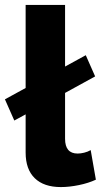

<svg xmlns="http://www.w3.org/2000/svg" viewBox="-25 -750 409 779"><path d="M79 -286 33 -261 -5 -347 79 -393V-730H239V-480L323 -526L361 -440L239 -373V-187Q239 -127 290 -127Q302 -127 316.5 -130.5Q331 -134 343 -141L364 -21Q334 -7 295 1Q256 9 222 9Q153 9 116 -27Q79 -63 79 -131Z"/></svg>

Font: Oxford Sans
Style: Regular
Weight: 800
Designer: Matt McInerney, Pablo Impallari, Rodrigo Fuenzalida
Foundry: Matt McInerney, Pablo Impallari, Rodrigo Fuenzalida
Version: Version 3.000g; ttfautohint (v1.5) -l 8 -r 28 -G 28 -x 14 -D